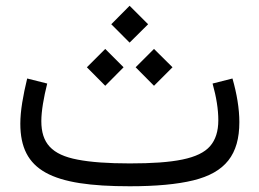

<svg xmlns="http://www.w3.org/2000/svg" viewBox="-20 -649 904 669"><path d="M720.7 -357.9C733.9 -310.5 740.7 -268.1 740.7 -230C740.7 -191.4 731 -161.6 711.9 -139.6C673.3 -95.7 586.9 -79.6 432.1 -79.6C356 -79.6 295.4 -84 250.5 -92.8C160.2 -109.9 124 -150.4 124 -227.1C124 -261.7 132.3 -309.1 144.5 -357.9L74.7 -375.5C60.5 -316.9 50.8 -262.7 50.8 -218.3C50.8 -53.7 159.7 0 432.1 0C523.4 0 597.2 -6.8 653.3 -20.5C765.1 -47.9 814 -110.4 814 -223.6C814 -270 805.2 -322.8 790 -375.5ZM431.6 -500.5 496.1 -564.5 431.6 -628.9 367.7 -564.5ZM516.6 -350.1 581.1 -414.6 516.6 -478.5 452.6 -414.6ZM346.7 -350.1 410.6 -414.6 346.7 -478.5 282.7 -414.6Z"/></svg>

Font: Estedad Regular
Style: Regular
Weight: 400
Designer: Amin Abedi
Version: Version 7.3